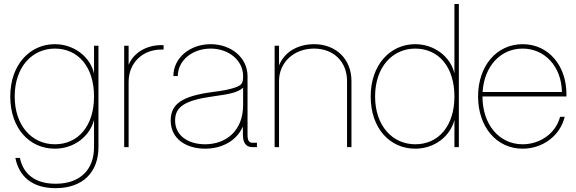

<svg xmlns="http://www.w3.org/2000/svg" viewBox="-20 -748 2930 976"><path d="M262.7 208.5C402.3 208.5 480.5 126 480.5 0V-515.6H458V-376H457.5C438.5 -458.5 356.9 -523.4 258.8 -523.4C130.9 -523.4 32.2 -418 32.2 -257.8C32.2 -96.2 129.4 7.8 258.8 7.8C356.9 7.8 436 -55.2 457.5 -136.7H458V0C458 112.8 389.2 186 262.7 186C155.3 186 97.7 133.8 81.1 54.7H58.1C76.2 146.5 141.1 208.5 262.7 208.5ZM258.8 -14.6C143.1 -14.6 54.7 -108.4 54.7 -257.8C54.7 -407.2 143.1 -501 258.8 -501C377.9 -501 458 -407.2 458 -257.8C458 -108.4 377.9 -14.6 258.8 -14.6Z M611.3 0H633.8V-332C633.8 -427.2 703.6 -496.1 799.8 -496.1H811.5V-518.6H799.8C725.1 -518.6 659.7 -480.5 634.3 -419.4H633.8V-515.6H611.3Z M1022.5 7.8C1112.3 7.8 1185.1 -35.6 1214.4 -105L1214.8 -61C1214.8 -22 1231.9 0 1262.2 0H1286.1V-22.5H1262.2C1246.1 -22.5 1238.3 -35.2 1238.3 -61V-361.3C1238.3 -454.1 1155.8 -523.4 1050.8 -523.4C944.8 -523.4 861.3 -453.1 861.3 -361.3H883.8C883.8 -440.4 957.5 -501 1050.8 -501C1143.1 -501 1215.8 -440.9 1215.8 -361.3C1215.8 -322.3 1208 -314.9 1172.4 -302.2C1145 -292.5 1106.9 -286.1 1061.5 -280.3C905.8 -259.8 847.7 -219.7 847.7 -135.7C847.7 -37.6 932.6 7.8 1022.5 7.8ZM1022.5 -14.6C939.5 -14.6 870.1 -56.2 870.1 -135.7C870.1 -206.1 921.4 -238.3 1061.5 -257.8C1146 -269.5 1187 -276.9 1215.8 -302.2V-213.9C1215.8 -81.5 1127.4 -14.6 1022.5 -14.6Z M1398.4 -335.9C1398.4 -431.6 1474.6 -501 1576.2 -501C1675.3 -501 1744.1 -435.1 1744.1 -335.9V0H1766.6V-335.9C1766.6 -447.8 1688 -523.4 1576.2 -523.4C1499 -523.4 1427.2 -487.8 1398.4 -415.5V-515.6H1376V0H1398.4Z M2090.8 7.8C2189 7.8 2268.1 -55.2 2289.6 -136.7H2290V0H2312.5V-727.5H2290V-376H2289.6C2270.5 -458.5 2189 -523.4 2090.8 -523.4C1962.9 -523.4 1864.3 -418 1864.3 -257.8C1864.3 -96.2 1961.4 7.8 2090.8 7.8ZM2090.8 -14.6C1975.1 -14.6 1886.7 -108.4 1886.7 -257.8C1886.7 -407.2 1975.1 -501 2090.8 -501C2210 -501 2290 -407.2 2290 -257.8C2290 -108.4 2210 -14.6 2090.8 -14.6Z M2636.7 7.8C2737.3 7.8 2826.7 -56.2 2850.6 -154.3H2827.1C2804.7 -68.8 2724.1 -14.6 2636.7 -14.6C2517.1 -14.6 2432.6 -115.2 2432.6 -257.8H2859.4V-269.5C2859.4 -413.6 2769 -523.4 2636.7 -523.4C2503.4 -523.4 2410.2 -411.6 2410.2 -257.8C2410.2 -104 2503.4 7.8 2636.7 7.8ZM2433.1 -280.3C2441.4 -410.6 2523.4 -501 2636.7 -501C2749.5 -501 2834.5 -409.2 2836.4 -280.3Z"/></svg>

Font: Raveo Display Display Thin
Style: Regular
Weight: 100
Designer: Jakub Foglar, Rasmus Andersson (Inter)
Foundry: Jakubfoglar.com
Version: Version 1.100;Glyphs 3.2.3 (3260)